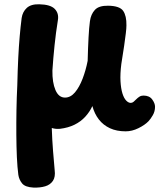

<svg xmlns="http://www.w3.org/2000/svg" viewBox="-20 -583 750 884"><path d="M134.3 280.7Q96 278.7 81.9 261.6Q67.8 244.4 64.4 221.9Q59.9 187.9 57.7 140.4Q55.6 92.9 55.2 37.4Q54.8 -18.1 55.8 -76.8Q56.8 -135.6 59.6 -190Q61.3 -261.9 64 -315.9Q66.7 -369.9 70.6 -414.4Q74.4 -458.9 79.7 -500.2Q84 -528.8 103.4 -546.6Q122.8 -564.3 160.4 -563.3Q212 -562.3 231.8 -542.2Q251.7 -522 246.6 -490.6Q237.2 -432.8 231.1 -373.5Q224.9 -314.2 221.3 -258.3Q220.4 -203.3 235.3 -168.5Q250.2 -133.7 279.2 -133.7Q305 -133.7 325.2 -157.7Q345.4 -181.8 360.3 -220.6Q375.1 -259.3 383.6 -302.8Q385.2 -365 387.7 -410.9Q390.1 -456.8 394.1 -485.6Q398.4 -517.4 416.8 -537.4Q435.1 -557.4 478 -556.7Q531.2 -555.9 547.1 -532.9Q562.9 -509.9 562.1 -466.3Q562.1 -452.9 559.3 -429.6Q556.6 -406.3 551.6 -372.1Q546.6 -337.8 538.6 -288.4Q532.9 -242.7 534.8 -208.8Q536.8 -175 543.7 -152.8Q550.7 -130.7 561 -120Q571.3 -109.3 582 -109.3Q589.1 -109.3 595.2 -114.5Q601.2 -119.7 607.6 -126.2Q613.9 -132.7 621.9 -137.8Q629.9 -143 640.3 -143Q667.8 -143 680.8 -125.1Q693.8 -107.1 693.8 -91.7Q693.8 -70.1 683.7 -52.8Q673.7 -35.4 663.6 -24.7Q646.7 -7.2 617.3 7.2Q588 21.7 558.4 21.7Q517 21.7 486.2 7.4Q455.4 -6.9 435.3 -32.8Q415.1 -58.7 405.3 -94.6Q393 -67.9 372.6 -45.6Q352.1 -23.2 323.2 -8.9Q294.3 5.4 256.1 10.1Q246.3 10.9 237 10.1Q227.7 9.2 218.4 6.3Q220.2 62.4 224.2 111.9Q228.1 161.3 231.7 200Q235.8 231.6 223.6 249.7Q211.3 267.8 188.2 274.7Q165 281.7 134.3 280.7Z"/></svg>

Font: Playpen Sans
Style: Regular
Weight: 400
Designer: Laura Meseguer, Veronika Burian, José Scaglione, Kostas Bartsokas, Vera Evstafieva, Tom Grace, Yorlmar Campos
Foundry: TypeTogether
Version: Version 2.000